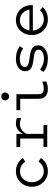

<svg xmlns="http://www.w3.org/2000/svg" viewBox="1111 -1879 778 3040"><g transform="rotate(-90 1500.0 -359.0)"><path d="M308 10Q239 10 183.5 -23.5Q128 -57 95.5 -114Q63 -171 63 -243Q63 -315 95.5 -372.5Q128 -430 183.5 -463Q239 -496 308 -496Q376 -496 431 -466Q486 -436 518 -385L459 -348Q436 -386 396.5 -408.5Q357 -431 308 -431Q258 -431 219 -406.5Q180 -382 157.5 -340Q135 -298 135 -243Q135 -189 157.5 -146.5Q180 -104 219 -79.5Q258 -55 308 -55Q357 -55 396.5 -77.5Q436 -100 459 -138L518 -101Q486 -50 431 -20Q376 10 308 10Z M693 0V-60H827V-428H693V-488H900V-379Q922 -435 966 -465.5Q1010 -496 1068 -496Q1091 -496 1109 -492.5Q1127 -489 1152 -481V-414Q1127 -422 1104.3 -427Q1081.6 -432 1060 -432Q1006 -432 964 -404Q922 -376 900 -324V-60H1042V0Z M1493 -604Q1467 -604 1448.5 -622.5Q1430 -641 1430 -666Q1430 -692 1448.5 -710Q1467 -728 1493 -728Q1519 -728 1537.5 -710Q1556 -692 1556 -666Q1556 -641 1537.5 -622.5Q1519 -604 1493 -604ZM1615 10Q1538 10 1497 -26Q1456 -62 1456 -134V-428H1275V-488H1529V-141Q1529 -95 1551 -75Q1573 -55 1616 -55Q1642 -55 1669 -60.5Q1696 -66 1729 -79V-13Q1700 -3 1671.5 3.5Q1643 10 1615 10Z M2095 10Q2030 10 1974 -7.5Q1918 -25 1880 -62L1919 -113Q1966 -79 2008 -65.5Q2050 -52 2093 -52Q2154 -52 2193.5 -76Q2233 -100 2233 -137Q2233 -166 2214.5 -181.5Q2196 -197 2166 -204Q2136 -211 2099.5 -215Q2063 -219 2026.5 -225.5Q1990 -232 1960 -245Q1930 -258 1911.5 -283.5Q1893 -309 1893 -352Q1893 -395 1917.5 -427Q1942 -459 1986 -477.5Q2030 -496 2086 -496Q2141 -496 2190.5 -482.5Q2240 -469 2289 -435L2253 -382Q2212 -411 2169.5 -422.5Q2127 -434 2083 -434Q2028 -434 1994 -413Q1960 -392 1960 -357Q1960 -329 1978.5 -314Q1997 -299 2027.5 -292Q2058 -285 2094.5 -280.5Q2131 -276 2167.5 -269.5Q2204 -263 2234.5 -249.5Q2265 -236 2283.5 -210.5Q2302 -185 2302 -141Q2302 -99 2275 -64.5Q2248 -30 2201 -10Q2154 10 2095 10Z M2712 10Q2642 10 2586 -23.5Q2530 -57 2497.5 -114.5Q2465 -172 2465 -244Q2465 -316 2496 -373Q2527 -430 2580.5 -463Q2634 -496 2700 -496Q2769 -496 2823 -463.5Q2877 -431 2908 -375.5Q2939 -320 2939 -250V-228H2536Q2540 -178 2564 -138.5Q2588 -99 2627.5 -76.5Q2667 -54 2715 -54Q2758 -54 2795.5 -70.5Q2833 -87 2858 -116L2909 -71Q2870 -31 2820 -10.5Q2770 10 2712 10ZM2538 -282H2867Q2861 -326 2837.5 -360Q2814 -394 2778.5 -413.5Q2743 -433 2699 -433Q2658 -433 2624 -414Q2590 -395 2567.5 -361Q2545 -327 2538 -282Z"/></g></svg>

Font: Red Hat Mono VF Light
Style: Regular
Weight: 300
Monospace: yes
Designer: Pentagram, MCKL
Foundry: Pentagram, MCKL
Version: Version 1.023